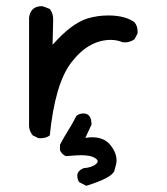

<svg xmlns="http://www.w3.org/2000/svg" viewBox="-20 -466 540 621"><path d="M259 135 236 123Q230 114 230 102Q230 87 250 78Q278 76 291 64Q296 60 296 56Q296 49 282.5 42.5Q269 36 241 36Q231 36 193 39Q180 33 174 20V2Q186 -21 200.5 -44Q215 -67 227 -91Q236 -99 250 -99Q276 -99 276 -63L256 -20Q267 -22 277 -22Q317 -22 337 3Q357 28 357 53Q357 63 350 86Q343 109 259 135ZM112 -19H105L86 -28Q76 -40 74 -56V-409Q79 -446 115 -446Q120 -446 141 -437Q152 -423 152 -403L150 -321Q211 -390 262 -406Q295 -416 330 -416Q385 -416 415 -394Q425 -382 425 -364V-358L415 -339Q401 -329 384 -329H378Q358 -337 339 -337Q266 -337 210 -263Q158 -195 141 -28Q129 -19 112 -19Z"/></svg>

Font: Xiaolai Mono SC
Style: Regular
Weight: 400
Monospace: yes
Designer: LXGW / Nozomi Seto
Version: Version 3.113;September 30, 2024